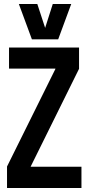

<svg xmlns="http://www.w3.org/2000/svg" viewBox="-20 -937 439 957"><path d="M15 0V-107L256 -593V-595H25V-700H374V-594L133 -107V-106H386V0ZM335 -917 270 -741H139L74 -917H166L205 -798L243 -917Z"/></svg>

Font: Georama Condensed SemiBold
Style: Regular
Weight: 600
Width: 3
Designer: Jean-Baptiste Levee
Foundry: Production Type
Version: Version 1.000